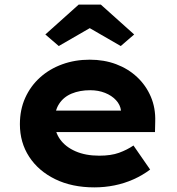

<svg xmlns="http://www.w3.org/2000/svg" viewBox="-20 -800 764 830"><path d="M388 10Q291 10 218.5 -25.5Q146 -61 106 -122.5Q66 -184 66 -263Q66 -326 89 -377Q112 -428 153 -465Q194 -502 249 -522Q304 -542 368 -542Q430 -542 482 -522.5Q534 -503 572.5 -467Q611 -431 632 -382Q653 -333 651 -274L650 -229H171L148 -322H520L503 -302V-322Q500 -347 481.5 -367Q463 -387 434 -398.5Q405 -410 370 -410Q325 -410 290 -395.5Q255 -381 235.5 -351Q216 -321 216 -275Q216 -231 239.5 -198Q263 -165 306.5 -146Q350 -127 409 -127Q460 -127 494.5 -139.5Q529 -152 557 -171L629 -67Q596 -42 556.5 -24.5Q517 -7 474.5 1.5Q432 10 388 10ZM234 -601 176 -651 320 -780H416L560 -651L502 -601L353 -687H383Z"/></svg>

Font: Lexend Exa
Style: Bold
Weight: 700
Designer: Bonnie Shaver-Troup, Thomas Jockin
Foundry: Lexend
Version: Version 1.007